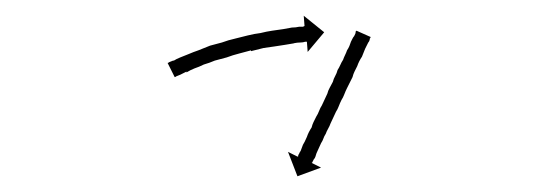

<svg xmlns="http://www.w3.org/2000/svg" viewBox="-20 -582 685 244"><path d="M450 -533Q450 -532 449.5 -530.5Q449 -529 448 -528Q446 -524 444 -520Q442 -515 440 -510Q438 -507 436.5 -504Q435 -501 434 -498Q432 -494 430.5 -491Q429 -488 428 -484Q425 -478 421 -470Q419 -466 417.5 -462Q416 -458 414 -455Q412 -451 410.5 -447Q409 -443 407 -440Q405 -436 403.5 -432.5Q402 -429 400 -425Q399 -422 397 -418.5Q395 -415 394 -412Q392 -409 391 -406Q390 -403 388 -400Q385 -393 383 -389Q382 -387 381.5 -385Q381 -383 380 -381Q379 -380 378.5 -379Q378 -378 377 -376Q377 -375 376 -375L388 -369L358 -358L346 -389L358 -383Q359 -383 359 -383.5Q359 -384 359 -385Q360 -386 360.5 -387.5Q361 -389 362 -390Q363 -393 365 -398Q367 -401 370 -408Q371 -411 372.5 -414Q374 -417 376 -420Q377 -424 378.5 -427Q380 -430 382 -434Q384 -437 385.5 -441Q387 -445 389 -448Q391 -452 392.5 -455.5Q394 -459 396 -463Q397 -467 399 -470.5Q401 -474 403 -478Q404 -482 406 -485.5Q408 -489 409 -493Q411 -496 412.5 -499.5Q414 -503 416 -506Q417 -509 418.5 -512Q420 -515 421 -518Q423 -521 424 -523.5Q425 -526 426 -529Q427 -531 428 -533Q429 -535 430 -536Q431 -538 431.5 -539Q432 -540 432 -542Q433 -543 433 -543L451 -535Q451 -534 450 -533ZM195 -503Q197 -504 200 -505Q200 -505 200 -505Q200 -505 200 -505Q200 -505 200.5 -505Q201 -505 201 -505Q204 -507 209 -509Q209 -509 209 -509Q209 -509 209 -509Q209 -509 209 -509Q209 -509 209 -509Q214 -511 219 -513Q219 -513 219 -513Q219 -513 219 -513Q219 -513 219 -513Q219 -513 219 -513Q226 -516 232 -518Q232 -518 232 -518Q232 -518 232 -518Q232 -518 232 -518Q232 -518 232 -518Q239 -521 247 -524Q247 -524 247 -524Q247 -524 247 -524Q247 -524 247 -524Q247 -524 247 -524Q254 -526 262 -528Q262 -528 262 -528Q262 -528 262 -528Q262 -528 262 -528Q262 -528 262 -528Q270 -531 279 -533Q279 -533 279 -533Q279 -533 279 -533Q279 -533 279 -533Q279 -533 279 -533Q287 -535 295 -537Q295 -537 295 -537Q295 -537 295 -537Q295 -537 295 -537Q295 -537 295 -537Q303 -539 311 -540Q311 -540 311 -540Q311 -540 311 -540Q311 -540 311 -540Q311 -540 311 -540Q319 -542 326 -543Q326 -543 326 -543Q326 -543 326 -543Q326 -543 326 -543Q326 -543 326 -543Q333 -544 340 -545Q340 -545 340 -545Q340 -545 340 -545Q340 -545 340 -545Q340 -545 340 -545Q346 -546 351 -547Q351 -547 351 -547Q351 -547 351 -547Q351 -547 351 -547Q351 -547 351 -547Q356 -547 360 -548Q363 -548 365 -548Q367 -549 367 -549L366 -562L392 -541L371 -516L370 -529Q369 -529 368 -529Q365 -528 362 -528Q358 -528 353 -527Q353 -527 353 -527Q353 -527 354 -527Q354 -527 354 -527Q354 -527 354 -527Q348 -526 342 -525Q342 -525 342 -525Q342 -525 342 -525Q342 -525 342 -525Q342 -525 342 -525Q336 -524 329 -523Q329 -523 329 -523Q329 -523 329 -523Q329 -523 329 -523Q329 -523 329 -523Q322 -522 315 -521Q315 -521 315 -521Q315 -521 315 -521Q315 -521 315 -521Q315 -521 315 -521Q307 -519 299 -517Q299 -517 299 -517Q299 -517 299 -517Q299 -517 299 -517.5Q299 -518 299 -518Q292 -516 284 -514Q284 -514 284 -514Q284 -514 284 -514Q284 -514 284 -514Q284 -514 284 -514Q276 -512 268 -509Q268 -509 268 -509Q268 -509 268 -509Q268 -509 268 -509Q268 -509 268 -509Q260 -507 253 -505Q253 -505 253 -505Q253 -505 253 -505Q253 -505 253 -505Q253 -505 253 -505Q246 -502 239 -500Q239 -500 239 -500Q239 -500 239 -500Q239 -500 239 -500Q239 -500 239 -500Q233 -497 227 -495Q227 -495 227 -495Q227 -495 227 -495Q227 -495 227 -495Q227 -495 227 -495Q222 -493 217 -490Q217 -490 217 -490.5Q217 -491 217 -491Q217 -491 217 -491Q217 -491 217 -491Q213 -489 209 -487Q209 -487 209 -487Q209 -487 209 -487Q209 -487 209 -487Q209 -487 209 -487Q206 -486 204 -485Q203 -484 202 -484L193 -502Q194 -502 195 -503Z"/></svg>

Font: FRB American Cursive Just Arrows Light
Style: Italic
Weight: 300
Italic angle: -25°
Version: Version 2.0;Modular Font Editor K font №1